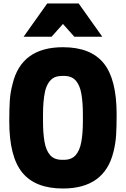

<svg xmlns="http://www.w3.org/2000/svg" viewBox="-20 -1064 720 1098"><path d="M501 -854ZM565 -854H405L340 -927L275 -854H115L250 -1044H430ZM340 14Q182 14 107.5 -77Q33 -168 33 -370Q33 -441 36 -488.5Q39 -536 52 -584Q102 -794 340 -794Q498 -794 572.5 -703Q647 -612 647 -410Q647 -339 644 -291.5Q641 -244 629 -196Q578 14 340 14ZM345 -150Q389 -150 412.5 -176.5Q436 -203 445 -252.5Q454 -302 454 -370V-410Q454 -477 445.5 -526.5Q437 -576 413.5 -603Q390 -630 345 -630Q323 -630 308 -627Q293 -624 280 -615Q248 -590 237 -538Q226 -486 226 -410V-370Q226 -303 234.5 -253.5Q243 -204 266.5 -177Q290 -150 335 -150Z"/></svg>

Font: Tanohe Sans Black
Style: Regular
Weight: 900
Designer: Village Type and Design LLC & Cristiano Sobral
Foundry: Cooper Hewitt Smithsonian Design Museum
Version: Version 1.00;March 11, 2020;FontCreator 12.0.0.2522 64-bit; 